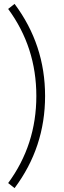

<svg xmlns="http://www.w3.org/2000/svg" viewBox="-20 -784 328 988"><path d="M22 158Q167 -39 167 -290Q167 -541 22 -738L55 -764Q212 -554 212 -290Q212 -26 55 184Z"/></svg>

Font: Oxanium ExtraLight
Style: Regular
Weight: 200
Designer: Severin Meyer
Version: Version 2.000